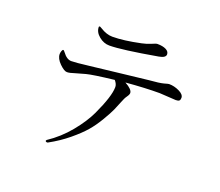

<svg xmlns="http://www.w3.org/2000/svg" viewBox="-121 -887 1243 1085"><g transform="rotate(20 500.0 -345.0)"><path d="M152.3 -470.7Q152.3 -478.5 155.8 -488.8Q159.2 -499 164.1 -499Q168 -499 175.8 -488.3Q200.2 -455.1 227.5 -455.1Q253.9 -455.1 333 -464.8Q412.1 -473.6 520.5 -486.3Q627.9 -499 675.8 -503.9Q739.3 -508.8 763.7 -515.6Q787.1 -522.5 792 -522.5Q823.2 -522.5 853.5 -507.8Q883.8 -493.2 883.8 -472.7Q883.8 -460.9 878.4 -455.6Q873 -450.2 857.4 -450.2L758.8 -456.1Q674.8 -456.1 556.6 -446.3Q602.5 -420.9 602.5 -399.4Q602.5 -389.6 591.8 -375Q581.1 -360.4 571.3 -334Q560.5 -306.6 549.8 -282.2Q539.1 -257.8 511.7 -211.4Q484.4 -165 454.6 -130.4Q424.8 -95.7 374 -53.7Q323.2 -11.7 260.7 22.5Q258.8 23.4 256.8 23.4Q246.1 23.4 246.1 15.6Q246.1 14.6 250 10.7Q319.3 -35.2 373.5 -101.1Q427.7 -167 456.1 -227.5Q511.7 -346.7 511.7 -402.3Q511.7 -419.9 495.1 -439.5Q367.2 -424.8 330.6 -415Q293.9 -405.3 268.6 -397.5Q243.2 -388.7 226.1 -388.2Q209 -387.7 180.7 -415.5Q152.3 -443.4 152.3 -470.7ZM307.6 -689.5Q307.6 -694.3 313.5 -694.3Q314.5 -694.3 326.2 -687.5Q363.3 -664.1 398.4 -664.1Q465.8 -664.1 566.4 -685.5Q595.7 -691.4 620.1 -702.1Q644.5 -712.9 652.3 -712.9Q684.6 -712.9 704.1 -703.1Q723.6 -693.4 723.6 -675.8Q723.6 -655.3 683.6 -648.4Q472.7 -611.3 399.4 -611.3Q365.2 -611.3 336.4 -635.3Q307.6 -659.2 307.6 -689.5Z"/></g></svg>

Font: GenEi Koburi Mincho v6
Style: Regular
Weight: 400
Designer: o_tamon (Modified)
Foundry: o_tamon / Adobe Systems Incorporated
Version: Version 6.1